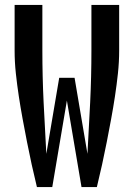

<svg xmlns="http://www.w3.org/2000/svg" viewBox="-20 -755 540 775"><path d="M129 0Q118 -45 108 -90.5Q98 -136 89 -182Q80 -228 71.5 -274Q63 -320 56 -366Q49 -412 44 -458.5Q39 -505 39 -551V-735H151V-551Q151 -447 156 -343Q161 -239 167 -134L219 -441H281L333 -134Q339 -239 344 -343Q349 -447 349 -551V-735H461V-551Q461 -505 456 -458.5Q451 -412 444 -366Q437 -320 428.5 -274Q420 -228 411 -182Q402 -136 392 -90.5Q382 -45 371 0H309L250 -349L191 0Z"/></svg>

Font: Zed Mono
Style: Bold
Weight: 700
Monospace: yes
Designer: Belleve Invis
Foundry: Belleve Invis
Version: Version 1.0.0; ttfautohint (v1.8.4)